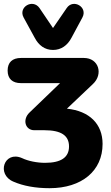

<svg xmlns="http://www.w3.org/2000/svg" viewBox="-22 -796 584 1007"><path d="M256 -534C299 -534 332 -558 353 -598L410 -704C440 -759 362 -804 328 -754L256 -649L185 -754C150 -804 72 -759 102 -704L160 -598C181 -558 213 -534 256 -534ZM238 191C407 191 516 100 516 -41C516 -146 447 -214 329 -226L465 -355C521 -407 496 -492 418 -492H88C43 -492 18 -469 18 -426C18 -383 43 -360 88 -360H293L133 -206C94 -169 110 -113 158 -113H211C299 -113 340 -85 340 -28C340 29 299 58 214 58C173 58 126 49 93 33C0 -7 -43 119 49 157C100 179 163 191 238 191Z"/></svg>

Font: Nunito Black
Style: Regular
Weight: 900
Designer: Vernon Adams
Foundry: Vernon Adams
Version: Version 3.602